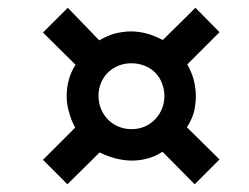

<svg xmlns="http://www.w3.org/2000/svg" viewBox="-20 -561 642 495"><path d="M153.8 -85.9 236.8 -168C251.5 -160.6 265.6 -155.8 279.3 -152.3C293 -148.9 305.7 -147 320.3 -147C336.4 -147 349.6 -149.4 361.8 -152.8C375.5 -156.7 384.8 -160.6 398.9 -169.9L481.9 -85.9L545.9 -149.9L461.9 -232.9C470.2 -245.1 476.6 -260.3 479.5 -270.5C482.9 -282.7 484.9 -299.3 484.9 -313C484.9 -327.1 482.9 -341.3 479.5 -355C476.1 -368.2 470.2 -381.8 462.9 -395L545.9 -478L483.9 -541L399.9 -458C384.8 -465.3 371.1 -471.2 357.9 -474.6C344.7 -478 332 -480 318.4 -480C304.2 -480 289.6 -478 276.4 -474.6C264.2 -471.2 249 -464.8 235.8 -457L154.8 -541L90.8 -477.1L174.8 -394C165 -378.9 160.6 -366.7 157.7 -356C154.3 -343.8 151.9 -330.6 151.9 -313.5C151.9 -296.4 154.3 -285.6 157.7 -272.9C162.1 -257.3 164.6 -249.5 173.8 -231.9L90.8 -148.9ZM319.3 -228C294.9 -228 273.4 -237.3 258.3 -252.9C242.2 -269.5 233.9 -291.5 233.9 -314C233.9 -338.9 244.1 -360.4 258.8 -374.5C274.9 -390.1 296.4 -397.9 318.8 -397.9C341.8 -397.9 364.3 -389.6 379.9 -374C395 -358.9 403.8 -336.9 403.8 -313.5C403.8 -290.5 395.5 -269.5 379.4 -252.9C363.3 -236.3 342.3 -228 319.3 -228Z"/></svg>

Font: Hack
Style: Bold
Weight: 700
Monospace: yes
Designer: Christopher Simpkins
Foundry: Christopher Simpkins
Version: Version 2.010